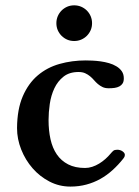

<svg xmlns="http://www.w3.org/2000/svg" viewBox="-20 -687 522 720"><path d="M43.9 -206.5Q44.4 -277.3 65.4 -325.9Q86.4 -374.5 121.6 -404.3Q156.7 -434.1 203.4 -447.3Q250 -460.4 301.3 -460.4Q312 -460.4 326.9 -459.7Q341.8 -459 357.7 -456.8Q373.5 -454.6 388.9 -450.2Q404.3 -445.8 416.7 -438.2Q429.2 -430.7 436.8 -419.7Q444.3 -408.7 444.3 -393.1Q444.3 -381.3 439.9 -374.3Q435.5 -367.2 427.7 -363Q419.9 -358.9 409.7 -357.4Q399.4 -356 387.7 -356Q374 -356 364.5 -360.6Q355 -365.2 347.2 -371.8Q339.4 -378.4 332.5 -386.5Q325.7 -394.5 317.6 -401.1Q309.6 -407.7 299.3 -412.4Q289.1 -417 274.4 -417Q240.2 -417 218.3 -399.7Q196.3 -382.3 183.8 -355.7Q171.4 -329.1 166.7 -297.4Q162.1 -265.6 162.1 -236.8Q162.1 -197.8 169.4 -164.8Q176.8 -131.8 193.1 -107.9Q209.5 -84 235.6 -70.6Q261.7 -57.1 298.8 -57.1Q312.5 -57.1 325.9 -61.5Q339.4 -65.9 351.8 -73.5Q364.3 -81.1 375.2 -90.8Q386.2 -100.6 395.5 -111.8Q400.4 -117.7 405 -121.6Q409.7 -125.5 419.4 -125.5Q431.2 -125.5 439.7 -119.4Q448.2 -113.3 448.2 -106.4Q448.2 -104.5 447.5 -101.3Q446.8 -98.1 442.4 -92.3Q423.8 -68.8 402.3 -49.3Q380.9 -29.8 356.4 -16.1Q332 -2.4 304 5.1Q275.9 12.7 244.1 12.7Q202.1 12.7 165.8 -6.1Q129.4 -24.9 102.3 -55.9Q75.2 -86.9 59.6 -126.2Q43.9 -165.5 43.9 -206.5ZM191.4 -600.1Q191.4 -613.8 196.5 -626Q201.7 -638.2 210.9 -647.5Q220.2 -656.7 232.2 -661.9Q244.1 -667 258.3 -667Q272 -667 284.2 -661.9Q296.4 -656.7 305.7 -647.5Q314.9 -638.2 320.1 -626Q325.2 -613.8 325.2 -600.1Q325.2 -585.9 320.1 -574Q314.9 -562 305.7 -552.7Q296.4 -543.5 284.2 -538.3Q272 -533.2 258.3 -533.2Q244.1 -533.2 232.2 -538.3Q220.2 -543.5 210.9 -552.7Q201.7 -562 196.5 -574Q191.4 -585.9 191.4 -600.1Z"/></svg>

Font: Cardo
Style: Bold
Weight: 700
Designer: David J. Perry
Foundry: David J. Perry
Version: Version 1.0011